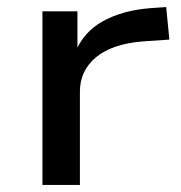

<svg xmlns="http://www.w3.org/2000/svg" viewBox="-20 -523 512 543"><path d="M100 0V-491H199V-371H191Q215 -432 271 -463Q327 -494 406 -500L450 -503L459 -411L385 -406Q297 -399 251.5 -361Q206 -323 206 -264V0Z"/></svg>

Font: Nunito Sans 10pt Expanded Medium
Style: Regular
Weight: 500
Width: 7
Designer: Vernon Adams
Foundry: Vernon Adams
Version: Version 3.101;gftools[0.9.27]